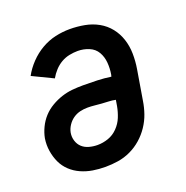

<svg xmlns="http://www.w3.org/2000/svg" viewBox="-102 -623 704 726"><g transform="rotate(-20 250.0 -260.0)"><path d="M203 8Q177 8 152.5 4Q128 0 105.5 -10Q83 -20 65.5 -36.5Q48 -53 38 -74.5Q28 -96 24 -121Q20 -146 24 -172Q28 -193 38 -214Q48 -235 63.5 -252Q79 -269 99.5 -281Q120 -293 141.5 -300Q163 -307 184.5 -309Q206 -311 228 -311Q256 -311 284.5 -310Q313 -309 340 -305L342 -313Q346 -337 344 -360.5Q342 -384 331 -403Q320 -422 298.5 -431Q277 -440 253 -440Q237 -440 219.5 -436.5Q202 -433 186.5 -424Q171 -415 158.5 -401.5Q146 -388 137 -372L54 -412Q68 -438 90 -461Q112 -484 139 -499.5Q166 -515 195 -521.5Q224 -528 253 -528Q283 -528 312.5 -522.5Q342 -517 367 -503Q392 -489 409.5 -467Q427 -445 436 -417.5Q445 -390 445.5 -359.5Q446 -329 441 -299L421 -179Q417 -153 408.5 -128.5Q400 -104 385 -81.5Q370 -59 349.5 -41Q329 -23 304.5 -11.5Q280 0 254 4Q228 8 203 8ZM203 -80Q225 -80 246.5 -87.5Q268 -95 284.5 -112Q301 -129 309.5 -150Q318 -171 322 -193L326 -217Q312 -220 298 -220.5Q284 -221 270.5 -222Q257 -223 243 -224.5Q229 -226 215 -226Q200 -226 185 -222.5Q170 -219 157 -210Q144 -201 135 -187.5Q126 -174 123 -159Q120 -142 125 -126Q130 -110 141.5 -99.5Q153 -89 169.5 -84.5Q186 -80 203 -80Z"/></g></svg>

Font: Iosevka Curly Semibold
Style: Italic
Weight: 600
Italic angle: -9°
Monospace: yes
Designer: Belleve Invis
Foundry: Belleve Invis
Version: Version 22.1.2; ttfautohint (v1.8.4)